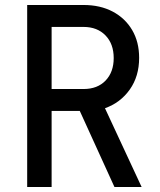

<svg xmlns="http://www.w3.org/2000/svg" viewBox="-20 -750 640 770"><path d="M89 0V-730H315Q382 -730 432 -703.5Q482 -677 510 -629.5Q538 -582 538 -518Q538 -444 500.5 -391Q463 -338 401 -316L548 0H439L300 -305H187V0ZM187 -393H315Q371 -393 403.5 -427Q436 -461 436 -517Q436 -574 403 -608Q370 -642 315 -642H187Z"/></svg>

Font: JetBrainsMono NFM Medium
Style: Regular
Weight: 500
Monospace: yes
Designer: Philipp Nurullin, Konstantin Bulenkov
Foundry: JetBrains
Version: Version 2.304; ttfautohint (v1.8.4.7-5d5b);Nerd Fonts 3.3.0